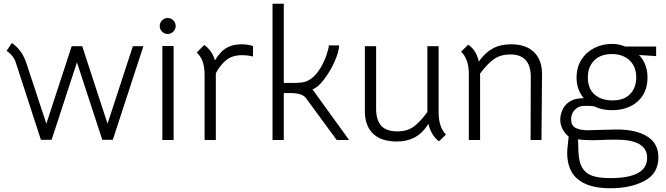

<svg xmlns="http://www.w3.org/2000/svg" viewBox="-20 -746 3546 1023"><path d="M15 -475 43 -517Q98 -480 121 -408L227 -87L362 -500H418L553 -87L688 -500H744L581 -1H525L390 -414L255 -1H198L63 -416Q57 -434 43 -450.5Q29 -467 15 -475Z M845 -501H905V0H845ZM831 -607Q831 -625 843.5 -637.5Q856 -650 873 -650Q891 -650 903.5 -637.5Q916 -625 916 -607Q916 -590 903.5 -577.5Q891 -565 873 -565Q856 -565 843.5 -577.5Q831 -590 831 -607Z M1328 -501V-445Q1299 -452 1270 -452Q1219 -452 1187 -427Q1155 -402 1130 -356V0H1070V-350Q1070 -429 1028 -466L1068 -506Q1086 -495 1102 -473Q1118 -451 1125 -424Q1153 -470 1181 -487Q1216 -510 1268 -510Q1298 -510 1328 -501Z M1840 0H1774L1609 -225Q1598 -238 1578 -244Q1558 -250 1536 -250H1492V0H1432V-726H1492V-304H1528Q1563 -304 1583.5 -306Q1604 -308 1620 -316Q1654 -333 1679.5 -371.5Q1705 -410 1718.5 -449.5Q1732 -489 1732 -504H1787Q1786 -470 1762.5 -417.5Q1739 -365 1706 -322Q1673 -279 1645 -270Z M1924 -154V-500H1984V-165Q1984 -109 2010 -77.5Q2036 -46 2098 -46Q2150 -46 2184.5 -71.5Q2219 -97 2257 -149V-500H2317V-147Q2317 -69 2356 -29L2319 7Q2297 -9 2282.5 -34.5Q2268 -60 2263 -86Q2231 -36 2189.5 -14Q2148 8 2095 8Q2011 8 1967.5 -34Q1924 -76 1924 -154Z M2437 -471 2475 -508Q2519 -477 2531 -418Q2564 -465 2605 -487.5Q2646 -510 2704 -510Q2782 -510 2825.5 -468Q2869 -426 2868 -347L2865 0H2807L2808 -336Q2808 -456 2699 -456Q2648 -456 2612.5 -431.5Q2577 -407 2538 -354V0H2478V-353Q2478 -430 2437 -471Z M3002 68Q3002 52 3007 9L3010 -18Q2990 -34 2977.5 -58Q2965 -82 2965 -109Q2965 -137 2980 -167Q2995 -197 3031 -213Q3043 -218 3055.5 -220Q3068 -222 3090 -223Q3052 -269 3052 -332Q3052 -387 3077.5 -427.5Q3103 -468 3146 -490Q3189 -512 3241 -512Q3280 -512 3311 -498H3476V-447L3385 -453Q3430 -405 3430 -334Q3430 -252 3377.5 -205.5Q3325 -159 3241 -159Q3186 -159 3144 -180Q3122 -182 3105 -182Q3083 -182 3071 -179Q3054 -174 3038.5 -156Q3023 -138 3023 -110Q3023 -78 3046 -65Q3069 -52 3114 -52L3182 -54L3267 -56Q3369 -56 3428.5 -19Q3488 18 3488 93Q3488 178 3414.5 217.5Q3341 257 3232 257Q3002 257 3002 68ZM3370 -333Q3370 -391 3334.5 -424.5Q3299 -458 3240 -458Q3180 -458 3146 -424Q3112 -390 3112 -333Q3112 -274 3148 -242.5Q3184 -211 3243 -211Q3305 -211 3337.5 -245Q3370 -279 3370 -333ZM3428 95Q3428 -2 3263 -2Q3217 -2 3181 0L3137 1Q3088 1 3060 -4L3062 62Q3064 117 3082 147.5Q3100 178 3135.5 190.5Q3171 203 3232 203Q3428 203 3428 95Z"/></svg>

Font: Bellota Text
Style: Regular
Weight: 400
Designer: Kemie Guaida
Foundry: Kemie Guaida
Version: Version 4.001